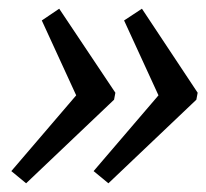

<svg xmlns="http://www.w3.org/2000/svg" viewBox="-20 -461 474 441"><path d="M306 -441 434 -248 431 -232 229 -40 195 -68 344 -242 265 -414ZM116 -441 245 -248 242 -232 40 -40 6 -68 155 -242 76 -414Z"/></svg>

Font: Piazzolla SC Medium
Style: Italic
Weight: 500
Italic angle: -11.3°
Designer: Juan Pablo del Peral
Foundry: Huerta Tipografica
Version: Version 1.330